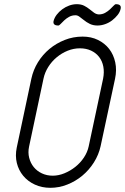

<svg xmlns="http://www.w3.org/2000/svg" viewBox="-20 -898 598 918"><path d="M130 -522Q139 -564 161.5 -600.5Q184 -637 216.5 -664Q249 -691 289.5 -707Q330 -723 375 -723Q416 -723 448.5 -707Q481 -691 502 -664Q523 -637 531 -600Q539 -563 530 -521L461 -199Q452 -158 429 -121.5Q406 -85 373.5 -58Q341 -31 301.5 -15.5Q262 0 221 0Q180 0 146.5 -15.5Q113 -31 91 -57.5Q69 -84 60.5 -118.5Q52 -153 60 -192ZM119 -197Q113 -169 119.5 -143.5Q126 -118 141.5 -99Q157 -80 180.5 -69Q204 -58 232 -58Q260 -58 288 -69.5Q316 -81 340 -100Q364 -119 381 -144.5Q398 -170 404 -198L473 -522Q479 -553 474 -579.5Q469 -606 454 -625.5Q439 -645 415.5 -656Q392 -667 362 -667Q332 -667 303.5 -655.5Q275 -644 251 -624Q227 -604 210.5 -577.5Q194 -551 188 -522ZM452 -829Q469 -829 482.5 -836.5Q496 -844 506 -853.5Q516 -863 523 -870.5Q530 -878 534 -878Q561 -878 557 -857Q554 -841 542.5 -826.5Q531 -812 516 -800.5Q501 -789 482.5 -782.5Q464 -776 446 -776Q426 -776 410 -783.5Q394 -791 377 -805L360 -818Q351 -825 341 -825Q324 -825 310.5 -817.5Q297 -810 287 -800.5Q277 -791 270 -783.5Q263 -776 259 -776Q232 -776 236 -797Q240 -813 251 -827.5Q262 -842 277.5 -853.5Q293 -865 311 -871.5Q329 -878 347 -878Q368 -878 382.5 -870.5Q397 -863 408 -854L430 -837Q440 -830 452 -829Z"/></svg>

Font: VDS
Style: Thin Italic
Weight: 100
Width: 0
Designer: artmaker
Foundry: artmaker
Version: Version 1.000 2012 initial release